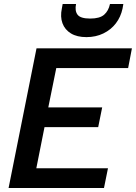

<svg xmlns="http://www.w3.org/2000/svg" viewBox="-20 -942 681 962"><path d="M622 -601H262L222 -404H492L472 -305H203L162 -99H521L501 0H23L163 -700H641ZM594 -899Q585 -857 560.5 -825Q536 -793 498 -774.5Q460 -756 413 -756Q366 -756 335.5 -774.5Q305 -793 293 -825.5Q281 -858 290 -900L294 -922H361Q354 -888 368.5 -868.5Q383 -849 432 -849Q480 -849 502 -868.5Q524 -888 531 -922H598Z"/></svg>

Font: Albert Sans SemiBold
Style: Italic
Weight: 600
Italic angle: -11.25°
Designer: Andreas Rasmussen
Foundry: a.Foundry
Version: Version 1.025